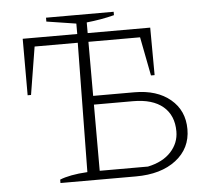

<svg xmlns="http://www.w3.org/2000/svg" viewBox="-50 -735 858 789"><g transform="rotate(-5 379.0 -341.0)"><path d="M168 0V-14Q187 -22 216 -27.5Q245 -33 282 -35L289 -568H111L79 -371H65V-604H290V-647L168 -666V-682H447V-668Q420 -661 391 -656Q362 -651 333 -648V-604H591L592 -408H577L546 -568H333V-345H503Q596 -345 651.5 -298.5Q707 -252 707 -175Q707 -96 645 -48Q583 0 479 0ZM333 -36H532Q594 -49 627.5 -85.5Q661 -122 661 -170Q661 -236 618 -272.5Q575 -309 494 -309H333Z"/></g></svg>

Font: Piazzolla ExtraLight
Style: Regular
Weight: 200
Designer: Juan Pablo del Peral
Foundry: Huerta Tipografica
Version: Version 1.330